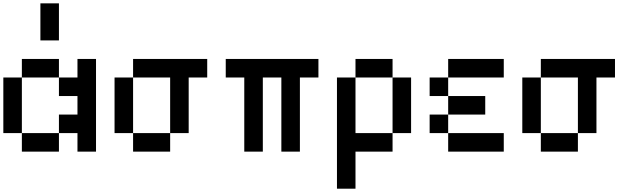

<svg xmlns="http://www.w3.org/2000/svg" viewBox="-20 -909 3818 1151"><path d="M111.1 -111.1H0V-444.4H111.1ZM444.4 -333.3H333.3V-444.4H444.4V-555.6H555.6V0H444.4V-111.1H333.3V-222.2H444.4ZM333.3 0H111.1V-111.1H333.3ZM333.3 -444.4H111.1V-555.6H333.3ZM333.3 -666.7H222.2V-888.9H333.3Z M777.8 -111.1H666.7V-444.4H777.8ZM1000 0H777.8V-111.1H1000ZM1000 -444.4H777.8V-555.6H1222.2V-444.4H1111.1V-111.1H1000Z M1555.6 -444.4V0H1444.4V-444.4H1333.3V-555.6H1888.9V-444.4H1777.8V0H1666.7V-444.4Z M2333.3 -444.4H2111.1V-555.6H2333.3ZM2111.1 0V222.2H2000V-444.4H2111.1V-111.1H2333.3V0ZM2444.4 -111.1H2333.3V-444.4H2444.4Z M2666.7 -444.4V-555.6H3000V-444.4ZM2666.7 0V-111.1H3000V0ZM2666.7 -222.2V-333.3H2888.9V-222.2ZM2555.6 -333.3V-444.4H2666.7V-333.3ZM2555.6 -111.1V-222.2H2666.7V-111.1Z M3222.2 -111.1H3111.1V-444.4H3222.2ZM3444.4 0H3222.2V-111.1H3444.4ZM3444.4 -444.4H3222.2V-555.6H3666.7V-444.4H3555.6V-111.1H3444.4Z"/></svg>

Font: Pixeloid Sans
Style: Regular
Weight: 400
Designer: GGBotNet
Foundry: GGBotNet
Version: 0.5